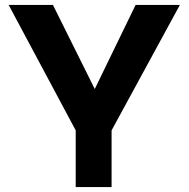

<svg xmlns="http://www.w3.org/2000/svg" viewBox="-20 -756 762 776"><path d="M286 -229 15 -736H194L384 -354L341 -351L528 -736H707L431 -229V0H286Z"/></svg>

Font: Josefin Sans Thin
Style: Bold
Weight: 700
Version: Version 2.000